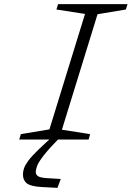

<svg xmlns="http://www.w3.org/2000/svg" viewBox="-20 -675 654 929"><path d="M406 -655H467L265 0H204ZM253 -629 261 -655H597L589 -629L427 -602ZM81 -26 243 -53 416 -26 409 0H73ZM91 169Q91 154 96.5 138.5Q102 123 117.5 102Q133 81 165 50Q197 19 249 -27L273 -13Q217 44 191.5 77Q166 110 159.5 128Q153 146 153 157Q153 170 164 177.5Q175 185 209 187L274 191L258 234L183 230Q128 227 109.5 212Q91 197 91 169Z"/></svg>

Font: Intel One Mono Light
Style: Italic
Weight: 300
Italic angle: -16°
Monospace: yes
Designer: Fred Shallcrass
Foundry: Frere-Jones Type LLC
Version: Version 1.004